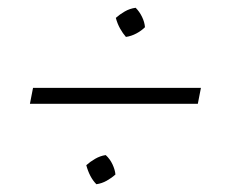

<svg xmlns="http://www.w3.org/2000/svg" viewBox="-20 -529 581 494"><path d="M57 -262 65 -303H497L489 -262ZM228 -55Q219 -64 212.5 -76.5Q206 -89 202 -104Q212 -113 225 -120.5Q238 -128 252 -130Q263 -120 269.5 -106Q276 -92 277 -80Q267 -71 254.5 -64Q242 -57 228 -55ZM304 -434Q296 -443 289 -455.5Q282 -468 278 -483Q288 -492 301 -499.5Q314 -507 329 -509Q339 -499 345.5 -485.5Q352 -472 353 -459Q344 -450 331 -443Q318 -436 304 -434Z"/></svg>

Font: Piazzolla Thin Thin
Style: Italic
Weight: 250
Italic angle: -11.3°
Version: Version 2.005